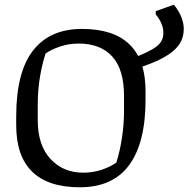

<svg xmlns="http://www.w3.org/2000/svg" viewBox="-20 -796 811 827"><path d="M729 -775.9Q752.4 -746.6 762 -720.2Q771.5 -693.8 771.5 -671.9Q771.5 -643.1 760.5 -619.4Q749.5 -595.7 723.9 -574.5Q698.2 -553.2 655.8 -533.7Q628.9 -521.5 593.3 -509.3Q606.9 -462.9 606.9 -403.8V-365.7Q606.9 -181.6 536.6 -85.4Q466.3 10.7 323.7 10.7Q187.5 10.7 118.7 -56.4Q49.8 -123.5 49.8 -256.3V-294.9Q49.8 -484.9 122.1 -578.1Q194.3 -671.4 333.5 -671.4Q469.2 -671.4 538.1 -604.5Q560.1 -583 575.2 -554.7Q597.7 -564 614.7 -572.3Q640.1 -584.5 655.5 -596.9Q670.9 -609.4 677.2 -623Q683.6 -636.7 683.6 -654.3Q683.6 -671.4 678.5 -686Q673.3 -700.7 667 -711.4Q659.7 -724.1 650.9 -733.4V-748ZM514.2 -382.3Q514.2 -497.6 463.1 -553Q412.1 -608.4 318.8 -608.4Q275.4 -608.4 236.8 -595Q198.2 -581.5 176.3 -565.4Q161.6 -520.5 152.1 -464.6Q142.6 -408.7 142.6 -343.3V-278.3Q142.6 -170.4 197.5 -111.3Q252.4 -52.2 338.4 -52.2Q381.3 -52.2 419.2 -65.2Q457 -78.1 481 -95.7Q496.6 -144.5 505.4 -203.1Q514.2 -261.7 514.2 -317.4Z"/></svg>

Font: Noticia Text
Style: Regular
Weight: 400
Designer: JM Sole
Foundry: JM Sole
Version: Version 1.003